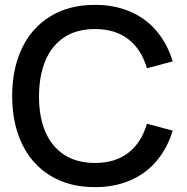

<svg xmlns="http://www.w3.org/2000/svg" viewBox="-20 -755 770 790"><path d="M30 -360Q30 -471.5 70.2 -556.2Q110.5 -641 187.5 -688Q264.5 -735 370.5 -735Q452 -735 516.8 -706.8Q581.5 -678.5 625.2 -626.2Q669 -574 690.5 -502.5L584.5 -474Q562.5 -551 508.5 -593.2Q454.5 -635.5 370.5 -635.5Q295 -635.5 243.5 -601Q192 -566.5 166.2 -504Q140.5 -441.5 140.5 -357Q140.5 -274.5 166.5 -213.2Q192.5 -152 244.2 -118.2Q296 -84.5 370.5 -84.5Q454.5 -84.5 508.5 -126.8Q562.5 -169 584.5 -246L690.5 -217.5Q669 -146 625.2 -93.8Q581.5 -41.5 516.8 -13.2Q452 15 370.5 15Q264.5 15 187.5 -32Q110.5 -79 70.2 -163.8Q30 -248.5 30 -360Z"/></svg>

Font: Manrope KiralyPet SmBd KiralyPet
Style: Regular
Weight: 600
Designer: Mikhail Sharanda
Foundry: Mikhail Sharanda
Version: Version 4.502